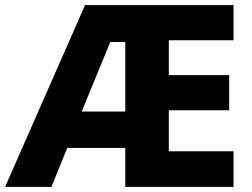

<svg xmlns="http://www.w3.org/2000/svg" viewBox="-22 -785 991 754"><path d="M895 -51V-191H641V-352H878V-490H641V-627H895V-765H312L-2 -51H180L242 -204H470V-51ZM299 -347 411 -620H470V-347Z"/></svg>

Font: Noto Sans Tamil UI ExtraBold
Style: Regular
Weight: 800
Designer: Jelle Bosma - Monotype Design Team
Foundry: Monotype Imaging Inc.
Version: Version 2.004